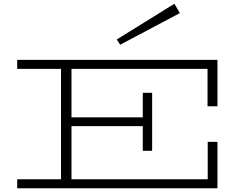

<svg xmlns="http://www.w3.org/2000/svg" viewBox="-20 -1006 1321 1026"><path d="M1089 -438V-638H362V-379H743V-510H793V-200H743V-332H362V-48H1090V-248H1142V0H72V-48H306V-638H72V-686H1142V-438ZM622 -767 941 -936 912 -986 604 -795Z"/></svg>

Font: BioRhyme Expanded Light
Style: Regular
Weight: 300
Width: 7
Designer: Aoife Mooney
Foundry: Aoife Mooney Type
Version: Version 1.000